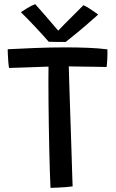

<svg xmlns="http://www.w3.org/2000/svg" viewBox="-20 -897 560 924"><path d="M23.5 -570Q21.5 -580.5 20 -598.8Q18.5 -617 17.8 -634.5Q17 -652 17 -660Q74 -663 147.8 -666Q221.5 -669 296.5 -669Q351 -669 402.5 -667Q454 -665 497 -659.5Q497.5 -635 496.2 -611.5Q495 -588 493 -574.5Q479 -575 446 -575.5Q413 -576 375.8 -576.5Q338.5 -577 311 -577.5Q311.5 -556 313 -508Q314.5 -460 316.5 -397.5Q318.5 -335 320.8 -269.2Q323 -203.5 324.8 -145.2Q326.5 -87 327.8 -47.8Q329 -8.5 329.5 0Q317.5 2 296.8 3.5Q276 5 255.5 6Q235 7 223 7Q221.5 -23 220 -69.5Q218.5 -116 217.2 -172.2Q216 -228.5 215 -287.5Q214 -346.5 213.5 -402Q213 -457.5 213 -502Q213 -524 213.2 -543Q213.5 -562 213.5 -576.5Q187 -575.5 151.8 -574.2Q116.5 -573 82 -571.8Q47.5 -570.5 23.5 -570ZM381.5 -872Q393 -867 408 -857.5Q423 -848 435.5 -839.2Q448 -830.5 452.5 -827Q390 -771 351.2 -739.5Q312.5 -708 296 -695Q283 -695 256.8 -695.2Q230.5 -695.5 214.5 -696Q154 -765.5 80.5 -838.5Q92.5 -846.5 112.2 -858.5Q132 -870.5 149.5 -877Q169 -855.5 191.8 -829.2Q214.5 -803 233.2 -781Q252 -759 260 -749.5Q272 -762.5 293.5 -784Q315 -805.5 338.8 -829.2Q362.5 -853 381.5 -872Z"/></svg>

Font: Grandstander
Style: Regular
Weight: 400
Designer: Tyler Finck
Foundry: Etcetera Type Co
Version: Version 1.200; ttfautohint (v1.8.3)